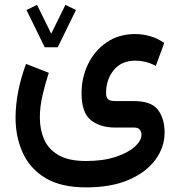

<svg xmlns="http://www.w3.org/2000/svg" viewBox="-20 -541 754 807"><path d="M168 -342.3 91.3 -499 135.7 -520.5 195.3 -399.4 254.9 -520.5 299.3 -499 222.7 -342.3ZM341.8 246.6Q236.3 246.6 171.1 207.3Q106 168 75.7 101.3Q45.4 34.7 45.4 -46.4Q45.4 -100.6 56.9 -158.4Q68.4 -216.3 89.4 -272.5L185.1 -234.9Q169.4 -187.5 158.4 -139.2Q147.5 -90.8 147.5 -46.9Q147.5 2.9 165.3 44.4Q183.1 85.9 225.6 110.8Q268.1 135.7 341.8 135.7Q413.1 135.7 465.3 118.7Q517.6 101.6 546.1 75.9Q574.7 50.3 574.7 25.4Q574.7 13.7 567.9 4.4Q561 -4.9 543 -4.9H463.9Q401.4 -4.9 362.1 -35.9Q322.8 -66.9 322.8 -149.4Q322.8 -215.3 350.3 -272Q377.9 -328.6 428.7 -363.3Q479.5 -397.9 548.3 -397.9Q578.6 -397.9 610.1 -389.2Q641.6 -380.4 670.4 -360.4L634.8 -264.2Q612.3 -275.9 591.1 -281Q569.8 -286.1 548.8 -286.1Q490.7 -286.1 458.3 -246.6Q425.8 -207 425.8 -149.4Q425.8 -130.9 434.8 -123.5Q443.8 -116.2 464.8 -116.2H542.5Q616.7 -116.2 644.3 -78.9Q671.9 -41.5 671.9 16.1Q671.9 77.1 633.5 129.9Q595.2 182.6 521.7 214.6Q448.2 246.6 341.8 246.6Z"/></svg>

Font: Vazirmatn RD UI Medium
Style: Regular
Weight: 500
Designer: Saber Rastikerdar
Foundry: Saber Rastikerdar
Version: Version 33.003